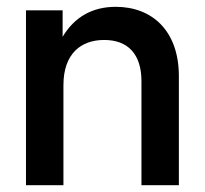

<svg xmlns="http://www.w3.org/2000/svg" viewBox="-20 -546 604 566"><path d="M167 -294.9C167 -388.2 219.2 -428.2 287.1 -428.2C356.9 -428.2 397 -386.7 397 -306.6V0H507.3V-321.3C507.3 -455.6 428.2 -525.9 321.3 -525.9C252.4 -525.9 199.7 -496.1 164.6 -437.5V-515.6H56.6V0H167Z"/></svg>

Font: Raveo Display Display Medium
Style: Regular
Weight: 500
Designer: Jakub Foglar, Rasmus Andersson (Inter)
Foundry: Jakubfoglar.com
Version: Version 1.100;Glyphs 3.2.3 (3260)